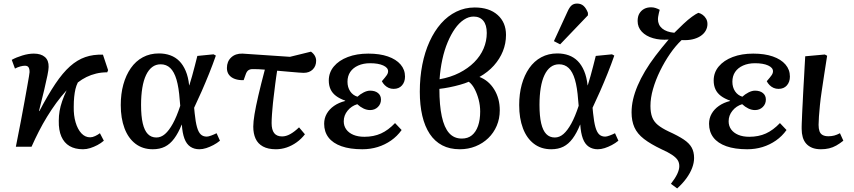

<svg xmlns="http://www.w3.org/2000/svg" viewBox="-20 -824 4794 1078"><path d="M446 14Q401 14 370.5 -4Q340 -22 324.5 -57.5Q309 -93 310 -146Q310 -174 314.5 -200.5Q319 -227 329 -256Q339 -285 354 -317Q323 -283 296 -246Q269 -209 244.5 -169Q220 -129 198.5 -87Q177 -45 157 0H69Q85 -79 97 -143Q109 -207 118 -256Q127 -305 133 -339.5Q139 -374 142.5 -394Q146 -414 146 -419Q146 -438 140 -446.5Q134 -455 120 -455Q109 -455 94 -451Q79 -447 64 -439L46 -488Q71 -502 105.5 -512.5Q140 -523 170 -523Q210 -523 232 -504Q254 -485 253 -448Q253 -434 246.5 -401.5Q240 -369 228 -318.5Q216 -268 199 -201L201 -200Q249 -291 290.5 -353Q332 -415 373 -451.5Q414 -488 459 -503.5Q504 -519 558 -517L587 -430L582 -418Q549 -418 520 -411Q491 -404 465.5 -391.5Q440 -379 417 -361Q408 -343 403.5 -323.5Q399 -304 396.5 -279.5Q394 -255 394 -224Q393 -176 404.5 -137Q416 -98 437 -75.5Q458 -53 486 -53Q499 -53 514 -60Q529 -67 541 -76L563 -34Q547 -20 527 -9.5Q507 1 486.5 7.5Q466 14 446 14Z M838 14Q781 14 740.5 -17Q700 -48 679 -104Q658 -160 658 -234Q658 -297 672.5 -349.5Q687 -402 714.5 -441.5Q742 -481 782 -502.5Q822 -524 872 -524Q907 -524 936 -513.5Q965 -503 986.5 -481.5Q1008 -460 1022.5 -426Q1037 -392 1042 -345H1043Q1051 -370 1058.5 -397Q1066 -424 1073.5 -453Q1081 -482 1088 -510L1179 -519L1192 -512Q1175 -463 1154.5 -412Q1134 -361 1112.5 -312Q1091 -263 1070 -219L1073 -188Q1078 -139 1086 -110.5Q1094 -82 1107 -69.5Q1120 -57 1141 -57Q1150 -57 1166 -63Q1182 -69 1196 -76L1215 -34Q1198 -20 1178 -9.5Q1158 1 1138 7.5Q1118 14 1099 14Q1070 14 1048.5 -0.5Q1027 -15 1015.5 -46Q1004 -77 1001 -124H1000Q981 -77 958 -46Q935 -15 906 -0.5Q877 14 838 14ZM858 -52Q884 -52 906.5 -71.5Q929 -91 950.5 -130Q972 -169 992 -230L989 -263Q984 -333 971 -377Q958 -421 936 -442Q914 -463 882 -463Q855 -463 834.5 -447.5Q814 -432 800 -402.5Q786 -373 779 -330.5Q772 -288 772 -235Q772 -172 781.5 -131.5Q791 -91 810 -71.5Q829 -52 858 -52Z M1529 14Q1485 14 1456.5 -1.5Q1428 -17 1415 -45.5Q1402 -74 1402 -113Q1402 -140 1409 -182.5Q1416 -225 1430.5 -287.5Q1445 -350 1467 -433Q1448 -435 1430 -435.5Q1412 -436 1398 -436Q1384 -436 1374.5 -429.5Q1365 -423 1359 -405L1348 -374Q1321 -373 1299.5 -380.5Q1278 -388 1266 -403.5Q1254 -419 1254 -442Q1254 -479 1278 -501.5Q1302 -524 1341 -523L1608 -505L1726 -534Q1741 -523 1748 -510Q1755 -497 1755 -483Q1755 -453 1736 -434Q1717 -415 1685 -415Q1676 -415 1658 -416.5Q1640 -418 1610 -420.5Q1580 -423 1536 -427Q1533 -409 1530.5 -390.5Q1528 -372 1525.5 -353.5Q1523 -335 1521 -316.5Q1519 -298 1516.5 -280Q1514 -262 1512.5 -245Q1511 -228 1509.5 -211.5Q1508 -195 1507 -181Q1506 -167 1505.5 -155Q1505 -143 1505 -133Q1505 -95 1519.5 -76.5Q1534 -58 1564 -58Q1586 -58 1609.5 -71Q1633 -84 1659 -109L1692 -70Q1672 -44 1645.5 -25Q1619 -6 1589.5 4Q1560 14 1529 14Z M2014 14Q1945 14 1897 -3Q1849 -20 1824.5 -52Q1800 -84 1800 -129Q1800 -160 1814.5 -185.5Q1829 -211 1855.5 -229.5Q1882 -248 1918 -257V-259Q1887 -270 1866.5 -285.5Q1846 -301 1836 -322.5Q1826 -344 1826 -372Q1826 -417 1854.5 -451Q1883 -485 1933 -504Q1983 -523 2048 -523Q2112 -523 2158 -507Q2204 -491 2229 -462Q2254 -433 2254 -394Q2254 -364 2237 -344.5Q2220 -325 2190 -325Q2175 -325 2162.5 -330.5Q2150 -336 2140 -346Q2130 -356 2124 -368Q2144 -391 2151.5 -402Q2159 -413 2159 -424Q2159 -444 2131.5 -456.5Q2104 -469 2058 -469Q2020 -469 1991 -456Q1962 -443 1946.5 -420Q1931 -397 1931 -365Q1931 -334 1946 -311.5Q1961 -289 1987 -281Q2002 -295 2021.5 -305Q2041 -315 2058 -315Q2086 -315 2102.5 -301.5Q2119 -288 2119 -265Q2119 -240 2101.5 -223Q2084 -206 2058 -206Q2039 -206 2020.5 -215Q2002 -224 1986 -239Q1953 -229 1931.5 -202.5Q1910 -176 1910 -143Q1910 -117 1924 -97.5Q1938 -78 1964 -67Q1990 -56 2026 -56Q2078 -56 2119 -74.5Q2160 -93 2198 -133L2235 -94Q2210 -59 2175.5 -35Q2141 -11 2100.5 1.5Q2060 14 2014 14Z M2562 14Q2505 14 2463 -8Q2421 -30 2393 -72Q2365 -114 2351 -174Q2337 -234 2337 -309Q2337 -389 2351 -460.5Q2365 -532 2392 -591Q2419 -650 2456.5 -692.5Q2494 -735 2542 -758.5Q2590 -782 2645 -782Q2727 -782 2774 -740Q2821 -698 2821 -628Q2821 -580 2803.5 -536.5Q2786 -493 2753 -456Q2720 -419 2672 -392Q2724 -372 2755 -321.5Q2786 -271 2786 -205Q2786 -158 2769 -118Q2752 -78 2721.5 -48.5Q2691 -19 2650 -2.5Q2609 14 2562 14ZM2573 -46Q2607 -46 2629.5 -64.5Q2652 -83 2664 -117Q2676 -151 2676 -198Q2676 -232 2667.5 -264.5Q2659 -297 2645 -324Q2631 -351 2612 -365Q2591 -356 2562.5 -348Q2534 -340 2504 -334Q2474 -328 2447 -325Q2447 -233 2460.5 -170.5Q2474 -108 2501.5 -77Q2529 -46 2573 -46ZM2448 -379Q2510 -390 2559 -415Q2608 -440 2642.5 -474.5Q2677 -509 2695 -551Q2713 -593 2713 -639Q2713 -684 2693.5 -707.5Q2674 -731 2639 -731Q2611 -731 2584 -713Q2557 -695 2534.5 -663Q2512 -631 2493.5 -587Q2475 -543 2463.5 -490Q2452 -437 2448 -379Z M3075 14Q3018 14 2977.5 -17Q2937 -48 2916 -104Q2895 -160 2895 -234Q2895 -297 2909.5 -349.5Q2924 -402 2951.5 -441.5Q2979 -481 3019 -502.5Q3059 -524 3109 -524Q3144 -524 3173 -513.5Q3202 -503 3223.5 -481.5Q3245 -460 3259.5 -426Q3274 -392 3279 -345H3280Q3288 -370 3295.5 -397Q3303 -424 3310.5 -453Q3318 -482 3325 -510L3416 -519L3429 -512Q3412 -463 3391.5 -412Q3371 -361 3349.5 -312Q3328 -263 3307 -219L3310 -188Q3315 -139 3323 -110.5Q3331 -82 3344 -69.5Q3357 -57 3378 -57Q3387 -57 3403 -63Q3419 -69 3433 -76L3452 -34Q3435 -20 3415 -9.5Q3395 1 3375 7.5Q3355 14 3336 14Q3307 14 3285.5 -0.5Q3264 -15 3252.5 -46Q3241 -77 3238 -124H3237Q3218 -77 3195 -46Q3172 -15 3143 -0.5Q3114 14 3075 14ZM3095 -52Q3121 -52 3143.5 -71.5Q3166 -91 3187.5 -130Q3209 -169 3229 -230L3226 -263Q3221 -333 3208 -377Q3195 -421 3173 -442Q3151 -463 3119 -463Q3092 -463 3071.5 -447.5Q3051 -432 3037 -402.5Q3023 -373 3016 -330.5Q3009 -288 3009 -235Q3009 -172 3018.5 -131.5Q3028 -91 3047 -71.5Q3066 -52 3095 -52ZM3125 -575 3090 -593 3166 -758Q3177 -783 3189 -793.5Q3201 -804 3220 -804Q3242 -804 3256.5 -791Q3271 -778 3281 -752V-738Z M3782 234 3747 208Q3771 177 3782.5 152.5Q3794 128 3794 109Q3794 89 3784.5 74.5Q3775 60 3753.5 45.5Q3732 31 3694 14Q3633 -15 3595.5 -44Q3558 -73 3542 -109Q3526 -145 3526 -193Q3526 -229 3534.5 -266Q3543 -303 3560 -343Q3577 -383 3602 -425Q3627 -467 3660.5 -511Q3694 -555 3734 -602Q3687 -598 3647 -609.5Q3607 -621 3583.5 -646Q3560 -671 3560 -706Q3560 -732 3570 -748.5Q3580 -765 3596.5 -774Q3613 -783 3636 -783Q3649 -783 3661 -779Q3673 -775 3684 -769Q3681 -759 3679.5 -751.5Q3678 -744 3677 -739Q3676 -734 3675 -728.5Q3674 -723 3674 -717Q3674 -684 3698 -664Q3722 -644 3766 -640Q3792 -666 3817.5 -690Q3843 -714 3865 -730Q3887 -746 3901 -752Q3914 -749 3925.5 -740.5Q3937 -732 3944.5 -719Q3952 -706 3952 -689Q3952 -669 3942 -651.5Q3932 -634 3913 -621.5Q3894 -609 3867.5 -603Q3841 -597 3807 -599Q3773 -567 3742 -522Q3711 -477 3686 -426Q3661 -375 3646.5 -324.5Q3632 -274 3632 -229Q3632 -192 3641.5 -166.5Q3651 -141 3673.5 -122.5Q3696 -104 3734 -86Q3787 -62 3818.5 -41Q3850 -20 3863.5 4.5Q3877 29 3877 63Q3877 90 3866 119Q3855 148 3834 177Q3813 206 3782 234Z M4175 14Q4106 14 4058 -3Q4010 -20 3985.5 -52Q3961 -84 3961 -129Q3961 -160 3975.5 -185.5Q3990 -211 4016.5 -229.5Q4043 -248 4079 -257V-259Q4048 -270 4027.5 -285.5Q4007 -301 3997 -322.5Q3987 -344 3987 -372Q3987 -417 4015.5 -451Q4044 -485 4094 -504Q4144 -523 4209 -523Q4273 -523 4319 -507Q4365 -491 4390 -462Q4415 -433 4415 -394Q4415 -364 4398 -344.5Q4381 -325 4351 -325Q4336 -325 4323.5 -330.5Q4311 -336 4301 -346Q4291 -356 4285 -368Q4305 -391 4312.5 -402Q4320 -413 4320 -424Q4320 -444 4292.5 -456.5Q4265 -469 4219 -469Q4181 -469 4152 -456Q4123 -443 4107.5 -420Q4092 -397 4092 -365Q4092 -334 4107 -311.5Q4122 -289 4148 -281Q4163 -295 4182.5 -305Q4202 -315 4219 -315Q4247 -315 4263.5 -301.5Q4280 -288 4280 -265Q4280 -240 4262.5 -223Q4245 -206 4219 -206Q4200 -206 4181.5 -215Q4163 -224 4147 -239Q4114 -229 4092.5 -202.5Q4071 -176 4071 -143Q4071 -117 4085 -97.5Q4099 -78 4125 -67Q4151 -56 4187 -56Q4239 -56 4280 -74.5Q4321 -93 4359 -133L4396 -94Q4371 -59 4336.5 -35Q4302 -11 4261.5 1.5Q4221 14 4175 14Z M4589 14Q4560 14 4539.5 5.5Q4519 -3 4506 -18Q4493 -33 4487 -54Q4481 -75 4481 -100Q4481 -106 4481 -114Q4481 -122 4481.5 -132Q4482 -142 4482.5 -154.5Q4483 -167 4483.5 -181.5Q4484 -196 4485 -213.5Q4486 -231 4487 -251Q4488 -271 4489 -293Q4490 -315 4491.5 -339.5Q4493 -364 4494.5 -391Q4496 -418 4497.5 -447.5Q4499 -477 4501 -508L4611 -518L4624 -511Q4615 -455 4607.5 -405Q4600 -355 4593.5 -312Q4587 -269 4583.5 -233Q4580 -197 4578 -169.5Q4576 -142 4576 -123Q4576 -102 4581 -87.5Q4586 -73 4598.5 -66Q4611 -59 4631 -59Q4649 -59 4664 -63Q4679 -67 4696 -76L4715 -34Q4695 -18 4675.5 -7Q4656 4 4635 9Q4614 14 4589 14Z"/></svg>

Font: Literata 18pt Medium
Style: Italic
Weight: 500
Italic angle: -2°
Designer: Latin by Veronika Burian and Jose Scaglione. Greek by Irene Vlachou. Cyrillic by Vera Evstafieva
Foundry: TypeTogether
Version: Version 3.103;gftools[0.9.29]